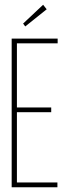

<svg xmlns="http://www.w3.org/2000/svg" viewBox="-20 -786 290 806"><path d="M29 0V-624H222V-604H51V-335H195V-315H51V-20H221V0ZM86 -675 77 -687 161 -766 176 -747Z"/></svg>

Font: Inconsolata UltraCondensed ExtraLight
Style: Regular
Weight: 200
Width: 1
Monospace: yes
Designer: Raph Levien, Cyreal, Brenton Simpson
Foundry: Raph Levien, Cyreal, Google
Version: Version 3.100; ttfautohint (v1.8.4.7-5d5b)